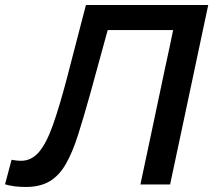

<svg xmlns="http://www.w3.org/2000/svg" viewBox="-59 -733 848 763"><path d="M43.5 10Q-4.5 10 -39 -0.5L-13 -98Q-4 -96 6.2 -95Q16.5 -94 24.5 -94Q66 -94 95.8 -128.8Q125.5 -163.5 151.2 -236Q177 -308.5 207 -422.5Q225.5 -493.5 244.5 -567Q263.5 -640.5 282.5 -713H768.5Q756 -654 744 -598Q732 -541.5 717.5 -473L667 -235Q652.5 -167.5 641 -113Q629.5 -58.5 617 0H499Q511.5 -58 523 -113Q534.5 -168 549 -235.5L596 -458Q605 -501 613.5 -539Q621.5 -577 629 -613.5H369Q352.5 -553 335.5 -491.5Q318.5 -430 301 -365.5Q274 -268.5 251.5 -197.8Q229 -127 202.5 -81Q176 -35 138.2 -12.5Q100.5 10 43.5 10Z"/></svg>

Font: Heraclito Medium
Style: Italic
Weight: 500
Italic angle: -12°
Designer: Kostas Bartsokas (font) & Cristiano Sobral (main changes)
Foundry: Kostas Bartsokas (font) & Cristiano Sobral (main changes)
Version: Version 1.00;July 8, 2020;FontCreator 13.0.0.2655 64-bit